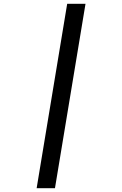

<svg xmlns="http://www.w3.org/2000/svg" viewBox="-20 -843 640 1006"><path d="M172 143 332 -823H428L268 143Z"/></svg>

Font: Iosevka Slab Medium Extended
Style: Italic
Weight: 500
Width: 7
Italic angle: -9°
Monospace: yes
Designer: Belleve Invis
Foundry: Belleve Invis
Version: Version 11.1.0; ttfautohint (v1.8.3)